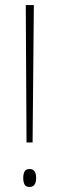

<svg xmlns="http://www.w3.org/2000/svg" viewBox="-20 -734 234 760"><path d="M109 -170H85L82 -714H114ZM72 -30Q72 -44 77 -54.5Q82 -65 97 -65Q123 -65 123 -30Q123 6 97 6Q82 6 77 -4Q72 -14 72 -30Z"/></svg>

Font: Noto Sans Thai ExtCond Thin
Style: Regular
Weight: 100
Width: 2
Designer: Monotype Design Team
Foundry: Monotype Imaging Inc.
Version: Version 2.002; ttfautohint (v1.8.4.7-5d5b)